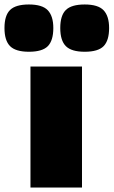

<svg xmlns="http://www.w3.org/2000/svg" viewBox="-80 -837 507 857"><path d="M49 -606Q-10 -606 -35 -631Q-60 -656 -60 -712Q-60 -768 -35 -792.5Q-10 -817 49 -817Q109 -817 133.5 -791Q158 -765 158 -712Q158 -656 133.5 -631Q109 -606 49 -606ZM298 -606Q239 -606 214 -631Q189 -656 189 -712Q189 -768 214 -792.5Q239 -817 298 -817Q358 -817 382.5 -791Q407 -765 407 -712Q407 -656 382.5 -631Q358 -606 298 -606ZM56 -540H286V0H56Z"/></svg>

Font: Encode Sans Wide
Style: Black
Weight: 900
Designer: Pablo Impallari, Andres Torresi
Foundry: Pablo Impallari, Andres Torresi
Version: Version 1.000; ttfautohint (v1.00) -l 8 -r 50 -G 200 -x 14 -